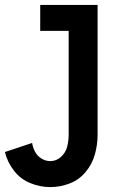

<svg xmlns="http://www.w3.org/2000/svg" viewBox="-26 -550 546 783"><path d="M179 213Q137 213 97 196.5Q57 180 30.5 145.5Q4 111 -6 70L105 33Q108 52 117 69Q126 86 143 96.5Q160 107 179 107Q204 107 223 89.5Q242 72 248 48Q254 24 254 -1V-424H138V-530H372V-1Q372 40 361 79.5Q350 119 323.5 151Q297 183 258.5 198Q220 213 179 213Z"/></svg>

Font: Iosevka SS01
Style: Bold
Weight: 700
Monospace: yes
Designer: Belleve Invis
Foundry: Belleve Invis
Version: 2.3.3; ttfautohint (v1.8.3)